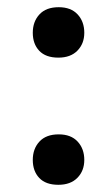

<svg xmlns="http://www.w3.org/2000/svg" viewBox="-20 -504 305 533"><path d="M142 9Q107 9 89 -10Q71 -29 71 -60Q71 -91 89.5 -111Q108 -131 143 -131Q177 -131 195.5 -111Q214 -91 214 -60Q214 -30 195 -10.5Q176 9 142 9ZM142 -344Q107 -344 89 -363Q71 -382 71 -413Q71 -444 89.5 -464Q108 -484 143 -484Q177 -484 195.5 -464Q214 -444 214 -413Q214 -383 195 -363.5Q176 -344 142 -344Z"/></svg>

Font: STIX Two Text SemiBold
Style: Regular
Weight: 600
Designer: Ross Mills, John Hudson & Paul Hanslow, Tiro Typeworks Ltd; with prior portions MicroPress Inc., and Coen Hoffman.
Foundry: Tiro Typeworks Ltd
Version: Version 2.13 b171